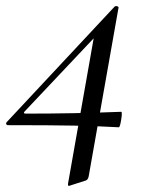

<svg xmlns="http://www.w3.org/2000/svg" viewBox="-36 -422 482 632"><path d="M191 190Q187 190 188 182L275 -311L314 -340L45 -55Q42 -52 43 -50Q44 -48 49 -48Q212 -48 363 -54Q367 -54 363 -28.5Q359 -3 355 -3Q287 -7 208.5 -8.5Q130 -10 -10 -10Q-14 -10 -15.5 -13.5Q-17 -17 -13 -21L341 -400Q343 -402 346 -402Q349 -402 352 -400.5Q355 -399 354 -396L256 158Q254 169 247 172L197 188Z"/></svg>

Font: Cormorant Garamond Medium
Style: Italic
Weight: 500
Italic angle: -10°
Designer: Christian Thalmann (Catharsis Fonts)
Foundry: Catharsis Fonts
Version: Version 4.000